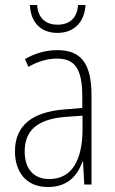

<svg xmlns="http://www.w3.org/2000/svg" viewBox="-20 -740 460 770"><path d="M323 -720H293C290 -671 262 -641 211 -641C161 -641 132 -670 129 -720H100C103 -647 147 -608 210 -608C277 -608 319 -651 323 -720ZM210 -539C165 -539 119 -526 80 -503L94 -472C136 -496 174 -505 208 -505C279 -505 310 -466 310 -353V-307L237 -301C111 -291 40 -238 40 -133C40 -54 82 10 172 10C254 10 291 -38 311 -92H313L318 0H347V-357C347 -486 305 -539 210 -539ZM240 -271 311 -276V-218C310 -101 270 -22 178 -22C115 -22 79 -62 79 -133C79 -219 133 -262 240 -271Z"/></svg>

Font: Noto Sans Hebrew Condensed ExtraLight
Style: Regular
Weight: 200
Width: 3
Designer: Monotype Design Team
Foundry: Monotype Imaging Inc.
Version: Version 2.004